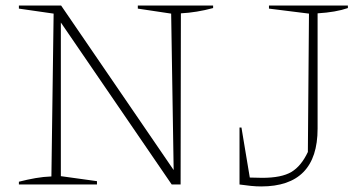

<svg xmlns="http://www.w3.org/2000/svg" viewBox="-20 -664 1308 691"><path d="M476 -644H747V-635Q688 -619 631 -616L630 0H598L199 -583V-30L329 -12V0H48V-10Q79 -18 108 -23Q137 -28 165 -29L173 -615L48 -633V-644H200L605 -52L596 -615L476 -633ZM842 0V-205H849L879 -25Q901 -24 924 -24Q993 -24 1028.5 -45Q1064 -66 1088 -117L1092 -615L948 -633V-644H1232V-635Q1189 -620 1123 -616V-201Q1123 7 920 7Q902 7 882.5 5Q863 3 842 0Z"/></svg>

Font: Piazzolla Thin
Style: Regular
Weight: 100
Designer: Juan Pablo del Peral
Foundry: Huerta Tipografica
Version: Version 1.330